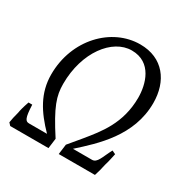

<svg xmlns="http://www.w3.org/2000/svg" viewBox="-146 -761 874 891"><g transform="rotate(30 291.0 -315.0)"><path d="M138 -293C138 -462 233 -586 337 -586C445 -586 472 -481 472 -411C472 -273 402 -190 345 -120L290 -54L283 0H477C480 -9 482 -18 486 -30L494 -64C498 -75 500 -87 503 -98L510 -130L491 -139C465 -90 458 -54 430 -54H328C417 -134 545 -248 545 -424C545 -541 480 -630 357 -630C204 -630 68 -490 68 -303C68 -203 116 -129 189 -54H93C73 -54 65 -66 62 -137H42C31 -105 26 -85 24 -72L16 -40C14 -30 12 -21 11 -13L23 0H228L235 -54C154 -179 138 -228 138 -293Z"/></g></svg>

Font: Temporarium
Style: Italic
Weight: 400
Italic angle: -7°
Version: Version 1.1